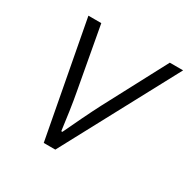

<svg xmlns="http://www.w3.org/2000/svg" viewBox="-125 -644 754 762"><g transform="rotate(30 252.0 -263.0)"><path d="M169 0H222L504 -526H443L292 -241C270 -199 233 -122 211 -75H206C200 -123 189 -200 181 -241L129 -526H70Z"/></g></svg>

Font: Archivo ExtraLight
Style: Italic
Weight: 200
Italic angle: -10°
Designer: Hector Gatti
Foundry: Omnibus-Type
Version: Version 2.001